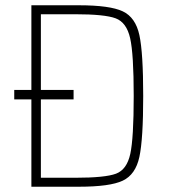

<svg xmlns="http://www.w3.org/2000/svg" viewBox="-20 -708 640 728"><path d="M99 -331H34V-367H99V-688H279Q397 -688 445.5 -665Q494 -642 508.5 -575Q523 -508 523 -344Q523 -180 508.5 -113Q494 -46 445.5 -23Q397 0 279 0H99ZM487 -344Q487 -503 473.5 -563Q460 -623 418.5 -638.5Q377 -654 265 -654H135V-367H259V-331H135V-34H265Q379 -34 420 -49.5Q461 -65 474 -124.5Q487 -184 487 -344Z"/></svg>

Font: Saira Semi Condensed Thin
Style: Regular
Weight: 100
Width: 4
Designer: Hector Gatti with collaboration of the Omnibus-Type team
Foundry: Omnibus-Type
Version: Version 1.001; ttfautohint (v1.8)